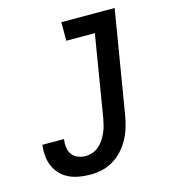

<svg xmlns="http://www.w3.org/2000/svg" viewBox="-110 -824 821 922"><g transform="rotate(-15 300.0 -363.5)"><path d="M227 8Q199 8 172 3.5Q145 -1 121.5 -12Q98 -23 80 -41.5Q62 -60 51.5 -84Q41 -108 38.5 -135.5Q36 -163 40 -190H147Q144 -171 146.5 -150.5Q149 -130 159.5 -114.5Q170 -99 188.5 -91.5Q207 -84 227 -84Q244 -84 261.5 -90Q279 -96 293.5 -108.5Q308 -121 318 -136.5Q328 -152 335.5 -168.5Q343 -185 347.5 -202.5Q352 -220 355 -237L422 -643H280V-735H545L460 -222Q455 -193 446.5 -165Q438 -137 423.5 -110Q409 -83 388 -60Q367 -37 340.5 -21Q314 -5 285 1.5Q256 8 227 8Z"/></g></svg>

Font: Iosevka Slab SmBdExObl
Style: Regular
Weight: 600
Width: 7
Italic angle: -9°
Monospace: yes
Designer: Belleve Invis
Foundry: Belleve Invis
Version: Version 11.1.0; ttfautohint (v1.8.3)